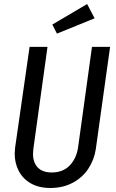

<svg xmlns="http://www.w3.org/2000/svg" viewBox="-20 -922 574 954"><path d="M456 -181Q448 -128 419 -84Q390 -40 341.5 -14Q293 12 230 12Q173 12 133 -11Q93 -34 73 -73Q53 -112 53 -158Q53 -168 55 -188L127 -689H216L146 -184Q144 -166 144 -158Q144 -115 167.5 -90Q191 -65 237 -65Q293 -65 326.5 -100Q360 -135 368 -190L437 -689H527ZM450 -831 263 -755 240 -800 413 -902Z"/></svg>

Font: Fira Sans Compressed
Style: Italic
Weight: 400
Width: 1
Italic angle: -8°
Designer: bBox Type GmbH & Carrois Corporate GbR & Edenspiekermann AG
Foundry: bBox Type GmbH & Carrois Corporate GbR & Edenspiekermann AG
Version: Version 4.301